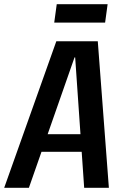

<svg xmlns="http://www.w3.org/2000/svg" viewBox="-51 -897 585 917"><path d="M218 -700H416L469 0H351L308 -623H305L87 0H-31ZM135 -256H375L363 -172H123ZM463 -877 451 -789H208L220 -877Z"/></svg>

Font: Pathway Extreme Condensed SemiBold
Style: Italic
Weight: 600
Width: 3
Italic angle: -8°
Version: Version 1.001;gftools[0.9.26]